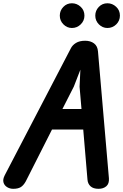

<svg xmlns="http://www.w3.org/2000/svg" viewBox="-41 -1184 772 1204"><path d="M42 0Q20.5 0 3.2 -10.8Q-14 -21.5 -19.2 -40.5Q-24.5 -59.5 -11 -85.5L403 -880.5Q413 -901 435.5 -914.8Q458 -928.5 493 -928.5Q526.5 -928.5 548.8 -911.8Q571 -895 573.5 -861L642 -66Q644.5 -32.5 625.8 -16.2Q607 0 577 0Q544 0 526.8 -15.8Q509.5 -31.5 507.5 -58L481 -371.5H285L120.5 -46.5Q106 -20.5 88.5 -10.2Q71 0 42 0ZM350.5 -500.5H470L458 -640L463 -747L422 -641ZM632.5 -1008.5Q602 -1008.5 579.2 -1031.2Q556.5 -1054 556.5 -1086Q556.5 -1117.5 578.5 -1140.5Q600.5 -1163.5 632.5 -1163.5Q663.5 -1163.5 687.2 -1141.5Q711 -1119.5 711 -1086Q711 -1054 688 -1031.2Q665 -1008.5 632.5 -1008.5ZM410 -1008.5Q379.5 -1008.5 356.8 -1031.2Q334 -1054 334 -1086Q334 -1117.5 356 -1140.5Q378 -1163.5 410 -1163.5Q441 -1163.5 464.8 -1141.5Q488.5 -1119.5 488.5 -1086Q488.5 -1054 465.2 -1031.2Q442 -1008.5 410 -1008.5Z"/></svg>

Font: Edu AU VIC WA NT Hand
Style: Bold
Weight: 700
Version: Version 1.001